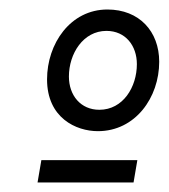

<svg xmlns="http://www.w3.org/2000/svg" viewBox="-20 -726 355 404"><path d="M59 -342H261L269 -389H67ZM186 -450C265 -450 315 -521 315 -596C315 -660 273 -706 206 -706C128 -706 79 -634 79 -559C79 -478 140 -450 186 -450ZM189 -495C150 -495 125 -525 125 -565C125 -613 155 -661 204 -661C244 -661 268 -630 268 -591C268 -543 239 -495 189 -495Z"/></svg>

Font: Fixel Text 20240404 Light
Style: Italic
Weight: 300
Width: 4
Italic angle: -10°
Designer: AlfaBravo + MacPaw
Foundry: Kyrylo Tkachov, Marchela Mozhyna, Serhii Makarenko, Maria Weinstein, Zakhar Kryvoshyya
Version: Version 1.211;Glyphs 3.2 (3225)